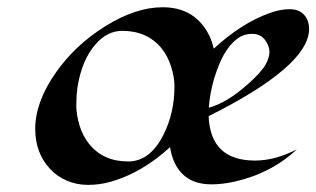

<svg xmlns="http://www.w3.org/2000/svg" viewBox="-20 -504 876 532"><path d="M836.4 -423.8Q836.4 -321.3 558.1 -182.1Q563 -59.1 686.5 -59.1Q742.7 -59.1 802.7 -90.3Q731.4 -23.4 628.9 -0.5Q596.2 6.8 565.9 6.8Q515.6 6.8 487.1 -20.5Q458.5 -47.9 451.2 -96.2Q373 -24.9 287.1 -0.5Q256.3 8.3 224.1 8.3Q191.9 8.3 164.6 -3.7Q137.2 -15.6 118.2 -36.6Q77.6 -80.6 77.6 -147Q77.6 -221.7 135.3 -303.7Q188 -378.9 271.5 -431.2Q356 -483.9 430.7 -483.9Q513.7 -483.9 553.7 -417Q566.4 -395.5 572.3 -369.1Q648.9 -439.9 727.1 -467.8Q756.3 -478.5 782.5 -478.5Q808.6 -478.5 822.5 -463.1Q836.4 -447.8 836.4 -423.8ZM573.2 -286.1Q561 -242.7 558.6 -205.6Q609.4 -219.2 667.5 -271.5Q703.6 -303.7 715.1 -323.7Q726.6 -343.8 726.6 -360.4Q726.6 -377 714.1 -393.6Q701.7 -410.2 679.2 -410.2Q656.7 -410.2 640.9 -399.2Q625 -388.2 612.1 -370.6Q599.1 -353 589.6 -330.8Q580.1 -308.6 573.2 -286.1ZM463.4 -264.6Q463.4 -290 454.1 -319.6Q444.8 -349.1 426.8 -371.1Q387.2 -418.5 318.8 -418.5Q277.8 -418.5 246.1 -382.8Q206.1 -338.4 194.3 -259.8Q191.4 -238.3 191.4 -212.4Q191.4 -186.5 200.2 -157Q209 -127.4 227.1 -105Q266.1 -56.6 335 -56.6Q395.5 -56.6 432.6 -129.9Q463.4 -190.9 463.4 -264.6Z"/></svg>

Font: Fondamento
Style: Italic
Weight: 400
Italic angle: -12°
Version: Version 1.000